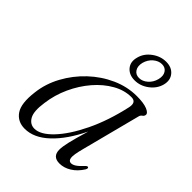

<svg xmlns="http://www.w3.org/2000/svg" viewBox="-193 -752 861 861"><g transform="rotate(45 237.5 -322.0)"><path d="M365 -111.5Q352 -62.5 354.8 -45.8Q357.5 -29 371.5 -29Q382 -29 394 -36.8Q406 -44.5 424.5 -64.5Q433 -73.5 438 -71Q444 -68 437.5 -56Q418 -25 391 -8.2Q364 8.5 336 8.5Q291.5 8.5 291.5 -35.5Q291.5 -53.5 298.8 -85.5Q306 -117.5 326 -184.5Q282.5 -94 228 -42.8Q173.5 8.5 115.5 8.5Q70 8.5 46.2 -26.2Q22.5 -61 32.5 -139Q39.5 -200 70 -256Q100.5 -312 147.2 -356Q194 -400 251 -425.5Q308 -451 368 -451Q411 -451 433.8 -441.8Q456.5 -432.5 456 -421Q455.5 -411.5 447.5 -406.2Q439.5 -401 437.5 -391.5ZM96.5 -136Q87.5 -75.5 102.8 -49Q118 -22.5 146 -22.5Q184 -22.5 229 -69.8Q274 -117 314.2 -200Q354.5 -283 378.5 -391.5Q386.5 -430.5 354 -430.5Q309.5 -430.5 266.8 -406.2Q224 -382 188.2 -340.5Q152.5 -299 128.2 -246.2Q104 -193.5 96.5 -136ZM310.5 -493.5Q275.5 -493.5 256.2 -516.2Q237 -539 246.5 -573.5Q255 -607.5 285.8 -630.2Q316.5 -653 352 -653Q387.5 -653 406.2 -630.2Q425 -607.5 416.5 -573.5Q407.5 -539.5 377 -516.5Q346.5 -493.5 310.5 -493.5ZM346.5 -632Q325 -632 306 -615.8Q287 -599.5 280 -573.5Q274 -548 284.8 -531.5Q295.5 -515 317 -515Q338.5 -515 357.2 -531.5Q376 -548 382.5 -573.5Q389 -599 378.5 -615.5Q368 -632 346.5 -632Z"/></g></svg>

Font: Fraunces 72pt S000 Light
Style: Italic
Weight: 300
Italic angle: -16°
Version: Version 1.000; ttfautohint (v1.8.3)